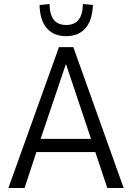

<svg xmlns="http://www.w3.org/2000/svg" viewBox="-20 -941 661 961"><path d="M22 0 275 -705H347L599 0H517L450 -201L484 -180H136L169 -201L103 0ZM309 -618 178 -230 163 -246H457L441 -230L311 -618ZM311 -760Q249 -760 214.5 -799.5Q180 -839 178 -916L228 -921Q229 -867 249.5 -841.5Q270 -816 311 -816Q353 -816 373.5 -842Q394 -868 395 -921L445 -916Q442 -839 407.5 -799.5Q373 -760 311 -760Z"/></svg>

Font: Nunito Sans 10pt Condensed
Style: Regular
Weight: 400
Width: 3
Designer: Vernon Adams
Foundry: Vernon Adams
Version: Version 3.101;gftools[0.9.27]